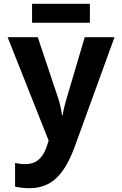

<svg xmlns="http://www.w3.org/2000/svg" viewBox="-20 -741 640 1006"><path d="M133 245Q115 245 96.5 243Q78 241 59 237V113Q73 116 87 117.5Q101 119 111 119Q142 119 163.5 108Q185 97 200.5 75.5Q216 54 226 23L235 -4L20 -546H178L283 -232Q290 -212 295.5 -188.5Q301 -165 305 -137H308Q311 -156 314.5 -171.5Q318 -187 322.5 -202Q327 -217 331 -232L424 -546H580L371 29Q344 103 310.5 151Q277 199 233.5 222Q190 245 133 245ZM148 -622V-721H451V-622Z"/></svg>

Font: Noto Sans Mono
Style: Bold
Weight: 700
Designer: Monotype Design Team
Foundry: Monotype Imaging Inc.
Version: Version 2.014